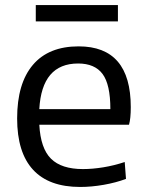

<svg xmlns="http://www.w3.org/2000/svg" viewBox="-20 -733 584 762"><path d="M122 -713H448V-648H122ZM290 -481Q146 -481 136 -300H418Q418 -398 387 -439.5Q356 -481 290 -481ZM298 9Q174 9 111 -59.5Q48 -128 48 -263Q48 -402 110.5 -475.5Q173 -549 292 -549Q499 -549 499 -308Q499 -262 492 -238H136Q141 -144 182.5 -103Q224 -62 309 -62Q347 -62 390 -69Q433 -76 475 -90L480 -23Q440 -8 391.5 0.5Q343 9 298 9Z"/></svg>

Font: EncodeSans
Style: Regular
Weight: 400
Designer: Pablo Impallari, Andres Torresi
Foundry: Pablo Impallari, Andres Torresi
Version: Version 1.000; ttfautohint (v1.4.1)